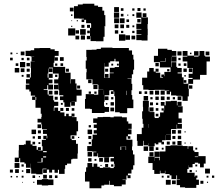

<svg xmlns="http://www.w3.org/2000/svg" viewBox="-20 -977 1176 1028"><path d="M429 -877H405V-878H376V-944H397V-953H423V-957H485V-947H505V-940H528V-920H538V-896H544V-836H539V-832H540V-780H534V-756H494V-757H465V-784H463V-767H445V-785H462V-828H468V-849H467V-853H441V-871H431V-859H417V-873H429ZM591 -939H617V-913H591ZM354 -936H374V-916H354ZM716 -934H732V-918H716ZM627 -933H641V-919H627ZM688 -932H700V-920H688ZM748 -932H760V-920H748ZM590 -910H618V-882H590ZM770 -760H738V-762H710V-790H737V-793H711V-819H737V-822H710V-850H736V-882H710V-910H738V-884H772V-848H770V-823H771V-789H770ZM744 -906H764V-886H744ZM627 -903H641V-889H627ZM689 -901H699V-891H689ZM360 -900H368V-892H360ZM661 -899H667V-893H661ZM591 -879H617V-853H591ZM621 -879H647V-853H621ZM715 -857V-875H733V-857ZM657 -873H671V-859H657ZM391 -863V-869H397V-863ZM362 -864V-868H366V-864ZM594 -846H614V-826H594ZM624 -846H644V-826H624ZM416 -828V-844H432V-828ZM446 -828V-844H462V-828ZM656 -844H672V-828H656ZM699 -831H689V-841H699ZM367 -833H361V-839H367ZM345 -825H383V-787H345ZM439 -791H409V-821H439ZM403 -797H385V-815H403ZM613 -815V-797H595V-815ZM447 -799V-813H461V-799ZM640 -812V-800H628V-812ZM688 -812H700V-800H688ZM617 -793H651V-759H617ZM652 -788H676V-764H652ZM413 -787H435V-765H413ZM404 -766H384V-786H404ZM704 -766H684V-786H704ZM520 -715V-722H582V-720H670V-707H687V-684H694V-658H698V-604H693V-579H686V-556H663V-554H684V-528H688V-494H684V-468H688V-444H694V-398H661V-371H621V-376H596V-462H592V-487H588V-474H574V-488H587V-494H569V-493H565V-467H540V-432H537V-410H540V-404H564V-378H540V-372H472V-393H463V-395H435V-447H439V-473H483V-470H506V-496H533V-497H507V-523H503V-525H475V-552H442V-590H444V-609H439V-653H444V-672H442V-710H471V-711H497V-715ZM390 -530V-497H417V-465H390V-432H363V-431H381V-411H361V-429H357V-405H325V-429H319V-441H301V-461H319V-467H297V-494H294V-522H293V-499H269V-523H292V-530H270V-552H292V-560H294V-583H263V-615H242V-611H261V-591H241V-610H239V-583H235V-561H240V-582H262V-560H241V-551H261V-531H241V-524H264V-498H238V-521H233V-499H214V-495H235V-471H241V-465H265V-440H270V-432H292V-410H270V-402H268V-383H271V-401H291V-383H303V-375H325V-355H334V-368H348V-355H363V-369H379V-353H365V-350H390V-328H398V-274H390V-252H358V-234H364V-227H387V-207H397V-155H395V-127H368V-124H361V-101H339V-93H329V-73H326V-46H296V-68H290V-52H272V-68H259V-53H243V-69H231V-51H211V-71H229V-74H208V-44H174V-47H147V-74H144V-101H143V-79H119V-101H111V-108H88V-130H83V-109H59V-133H80V-172H81V-201H108V-204H118V-224H144V-204H154V-196H176V-175H183V-189H199V-173H185V-171H208V-194H204V-228H226V-232H212V-250H230V-236H233V-251H231V-260H210V-282H231V-285H205V-311H201V-321H181V-341H201V-351H203V-368H198V-397H197V-400H170V-442H174V-458H170V-442H152V-460H168V-465H145V-487H137V-498H118V-524H137V-529H119V-553H140V-562H145V-587H146V-614H144V-648H166V-649H149V-673H163V-674H144V-677H117V-705H144V-708H163V-719H192V-720H250V-713H273V-704H294V-678H273V-670H290V-652H272V-669H271V-641H267V-619H329V-588H358V-554H357V-530H359V-553H383V-530ZM1074 -679H1079V-674H1104V-648H1086V-576H1051V-551H1014V-528H989V-501H991V-461H985V-437H957V-461H951V-464H924V-466H896V-486H890V-472H872V-490H886V-492H862V-496H807V-495H775V-497H747V-521H741V-561H768V-594H779V-613H803V-594H813V-609H829V-593H814V-588H838V-561H853V-564H844V-578H858V-569H860V-592H893V-616H836V-644H804V-678H826V-716H876V-710H900V-704H924V-678H900V-675H925V-647H897V-672H896V-619H898V-644H924V-619H929V-613H953V-589H931V-584H954V-563H963V-529H988V-554H1011V-560H990V-582H1011V-591H1013V-613H983V-648H958V-674H983V-678H958V-704H984V-679H1019V-674H1043V-679H1048V-704H1074ZM1019 -703H1043V-679H1019ZM930 -702H952V-680H930ZM91 -701H111V-681H91ZM1081 -701H1101V-681H1081ZM36 -696H46V-686H36ZM997 -695H1005V-687H997ZM68 -694H74V-688H68ZM301 -671H321V-651H301ZM34 -668H48V-654H34ZM124 -654V-668H138V-654ZM107 -667V-655H95V-667ZM935 -667H947V-655H935ZM838 -648V-646H866V-666H864V-648ZM617 -618V-648H598V-662H593V-649H570V-642H562V-620H540V-640H539V-583H538V-560H567V-585H589V-588H568V-614H594V-618ZM87 -645H115V-617H87ZM140 -622H122V-640H140ZM812 -640H830V-622H812ZM64 -638H78V-624H64ZM318 -638V-624H304V-638ZM964 -624V-638H978V-624ZM287 -637V-625H275V-637ZM947 -625H935V-637H947ZM586 -626H576V-636H586ZM606 -636H616V-626H606ZM59 -613H83V-589H59ZM91 -611H111V-591H91ZM991 -591V-611H1011V-591ZM980 -592H962V-610H980ZM139 -609V-593H123V-609ZM333 -609H349V-593H333ZM543 -609H559V-593H543ZM875 -595V-607H887V-595ZM561 -561H541V-581H561ZM122 -562V-580H140V-562ZM275 -565V-577H287V-565ZM106 -576V-566H96V-576ZM967 -567V-575H975V-567ZM452 -550H470V-532H452ZM978 -534H964V-548H978ZM480 -522H502V-500H480ZM992 -520H1010V-502H992ZM393 -519H409V-503H393ZM536 -470H537V-493H536ZM810 -492H832V-470H810ZM862 -470H840V-492H862ZM241 -491H261V-471H241ZM271 -491H291V-471H271ZM656 -491V-468H658V-491ZM781 -491H801V-471H781ZM738 -488V-474H724V-488ZM754 -474V-488H768V-474ZM467 -487V-475H455V-487ZM497 -487V-475H485V-487ZM773 -439H749V-463H773ZM541 -461H561V-441H541ZM841 -461H861V-441H841ZM951 -441H931V-461H951ZM812 -460H830V-442H812ZM289 -459V-443H273V-459ZM873 -443V-459H889V-443ZM575 -445V-457H587V-445ZM785 -445V-457H797V-445ZM905 -445V-457H917V-445ZM774 -194V-210H773V-199H749V-223H746V-196H716V-223H713V-259H739V-293H748V-314H744V-341H741V-381H746V-405H745V-437H777V-405H776V-381H780V-402H802V-380H781V-377H807V-349H809V-345H830V-352H837V-375H856V-385H845V-397H857V-386H859V-411H841V-431H861V-413H867V-435H895V-437H927V-413H930V-432H952V-410H933V-408H958V-374H936V-343H953V-319H932V-314H954V-288H928V-310H926V-286H896V-256H869V-255H895V-227H867V-253H866V-226H848V-218H858V-204H844V-214H828V-204H814V-210H808V-194ZM590 -412H572V-430H590ZM799 -413H783V-429H799ZM815 -415V-427H827V-415ZM316 -426V-416H306V-426ZM555 -425V-417H547V-425ZM591 -381H571V-401H591ZM303 -399H319V-383H303ZM349 -399V-383H333V-399ZM378 -398V-384H364V-398ZM814 -398H828V-384H814ZM828 -354H814V-368H828ZM687 -172H692V-150H700V-92H693V-69H684V-48H665V-39H679V-23H663V-37H657V-15H636V-13H653V11H632V20H590V13H567V-9H564V12H538V16H523V31H459V-5H435V-57H441V-81H448V-104H474V-84H481V-101H501V-84H514V-78H531V-81H571V-77H589V-83H593V-100H590V-112H572V-130H590V-137H567V-135H505V-156H502V-140H480V-162H496V-165H475V-167H447V-195H471V-231H476V-256H499V-262H482V-280H498V-292H482V-310H498V-319H479V-343H502V-350H531V-351H571V-349H589V-353H633V-349H659V-327H667V-315H685V-287H667V-284H684V-258H665V-248H678V-234H664V-247H657V-229H689V-193H687ZM775 -313H774V-293H775ZM201 -291H181V-311H201ZM455 -295V-307H467V-295ZM149 -283H173V-259H149ZM449 -283H473V-259H449ZM901 -281H921V-261H901ZM932 -280H950V-262H932ZM183 -279H199V-263H183ZM968 -274H974V-268H968ZM950 -232H932V-250H950ZM199 -233H183V-249H199ZM453 -249H469V-233H453ZM903 -249H919V-233H903ZM364 -248H378V-234H364ZM167 -247V-235H155V-247ZM404 -238H398V-244H404ZM952 -200H930V-222H952ZM889 -219V-203H873V-219ZM919 -203H903V-219H919ZM154 -218H168V-204H154ZM467 -217V-205H455V-217ZM196 -216V-206H186V-216ZM974 -208H968V-214H974ZM1003 -213V-209H999V-213ZM1043 -141H1081V-101H1071V-81H1051V-101H1041V-106H1023V-99H1011V-81H991V-92H990V-72H983V-52H1022V-31H1025V-37H1037V-25H1031V-15H1045V13H1031V29H971V26H944V14H926V-16H944V-18H928V-38H924V-18H898V-38H888V-45H865V-63H863V-49H839V-63H836V-46H806V-67H797V-104H774V-138H807V-165H835V-137H808V-115H809V-133H833V-119H836V-166H865V-167H866V-196H893V-199H929V-198H958V-195H985V-180H988V-194H1014V-171H1021V-163H1043ZM653 -174H655V-193H653V-194H630V-193H653ZM773 -169H749V-193H773ZM779 -193H803V-169H779ZM625 -192V-174H629V-192ZM828 -174H814V-188H828ZM856 -186V-176H846V-186ZM1026 -176V-186H1036V-176ZM230 -162V-168H211V-162ZM449 -163H473V-139H449ZM802 -162V-140H780V-162ZM227 -140H211V-134H227ZM1023 -139V-136H1041V-139ZM538 -134H564V-108H538ZM180 -108H208V-131H202V-110H180ZM511 -131H531V-111H511ZM470 -130V-112H452V-130ZM486 -116V-126H496V-116ZM84 -78H58V-104H84ZM559 -99V-83H543V-99ZM107 -85H95V-97H107ZM575 -85V-97H587V-85ZM1026 -96H1036V-86H1026ZM524 -94V-88H518V-94ZM1104 -48H1078V-74H1104ZM142 -50H120V-72H142ZM81 -51H61V-71H81ZM49 -53H33V-69H49ZM1007 -67V-55H995V-67ZM97 -57V-65H105V-57ZM1034 -64V-58H1028V-64ZM211 -21V-41H231V-21ZM243 -23V-39H259V-23ZM168 -24H154V-38H168ZM288 -24H274V-38H288ZM875 -25V-37H887V-25ZM1115 -25V-37H1127V-25ZM106 -26H96V-36H106ZM856 -26H846V-36H856ZM1096 -26H1086V-36H1096ZM45 -27H37V-35H45ZM75 -27H67V-35H75ZM188 -28V-34H194V-28ZM204 -18H238V-16H266V14H238V16H204V12H178V-14H204ZM894 12H868V-14H894ZM921 9H901V-11H921ZM1069 7H1053V-9H1069ZM164 2H158V-4H164ZM1094 2H1088V-4H1094ZM103 1H99V-3H103Z"/></svg>

Font: Rubik-Storm
Style: Regular
Weight: 400
Designer: NaN (generative design), Hubert & Fischer (Rubik source font outlines)
Foundry: NaN, Hubert & Fischer
Version: Version 1.000